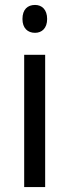

<svg xmlns="http://www.w3.org/2000/svg" viewBox="-20 -758 281 778"><path d="M122 -738C92 -738 71 -720 71 -681C71 -644 92 -625 122 -625C150 -625 171 -644 171 -681C171 -719 150 -738 122 -738ZM163 -536H78V0H163Z"/></svg>

Font: Noto Sans Arabic UI SmCn
Style: Regular
Weight: 400
Width: 4
Designer: Monotype Design Team, Nadine Chahine and Nizar Qandah
Foundry: Monotype Imaging Inc.
Version: Version 2.010